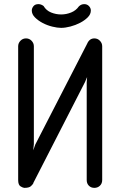

<svg xmlns="http://www.w3.org/2000/svg" viewBox="-20 -908 583 930"><path d="M276 -838Q301 -838 324.5 -847.5Q348 -857 362 -877Q373 -888 388 -888Q402 -888 411 -878.5Q420 -869 420 -857Q420 -839 405 -824Q390 -809 368 -797.5Q346 -786 321 -779.5Q296 -773 276 -773Q258 -773 233.5 -779Q209 -785 187 -796.5Q165 -808 149.5 -823.5Q134 -839 134 -857Q134 -868 142 -878Q150 -888 166 -888Q179 -888 191 -879Q204 -857 227.5 -847.5Q251 -838 276 -838ZM475 -684Q475 -699 464 -710.5Q453 -722 437 -722Q413 -722 402 -696L151 -208L141 -180L144 -210V-684Q144 -699 133 -710.5Q122 -722 106 -722Q90 -722 79 -710.5Q68 -699 68 -684V-36Q68 -12 80 -5Q92 2 98 2Q121 2 130 -6.5Q139 -15 142 -21H141L392 -511L402 -535L400 -509V-36Q400 -19 410.5 -8.5Q421 2 437 2Q453 2 464 -8.5Q475 -19 475 -36Z"/></svg>

Font: VDS Compensated
Style: Light
Weight: 300
Designer: artmaker
Foundry: artmaker
Version: Version 1.000 2012 initial release